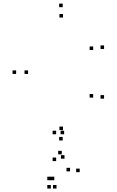

<svg xmlns="http://www.w3.org/2000/svg" viewBox="-20 -772 660 1084"><path d="M335.5 -673V-693H315.5V-673ZM506 -489.5V-509.5H486V-489.5ZM567.5 -495.5V-515.5H547.5V-495.5ZM334 -731.5V-751.5H314V-731.5ZM71 -354.5V-374.5H51V-354.5ZM334 21V1H314V21ZM567.5 -215V-235H547.5V-215ZM506 -221V-241H486V-221ZM335.5 -37.5V-57.5H315.5V-37.5ZM138.5 -354.5V-374.5H118.5V-354.5ZM344 124V104H324V124ZM342 -14V-34H322V-14ZM297 -14V-34H277V-14ZM297 137.5V117.5H277V137.5ZM375.5 195.5V175.5H355.5V195.5ZM286.5 245.5V225.5H266.5V245.5ZM267 245.5V225.5H247V245.5ZM267 292.5V272.5H247V292.5ZM299 292.5V272.5H279V292.5ZM430 200V180H410V200ZM328.5 99.5V79.5H308.5V99.5Z"/></svg>

Font: Monaspace Neon Dots Var
Style: Regular
Weight: 400
Designer: Riley Cran and the Lettermatic Team
Version: Version 1.100 (Monaspace Neon Dots)